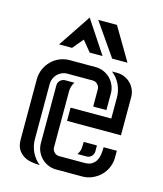

<svg xmlns="http://www.w3.org/2000/svg" viewBox="-98 -700 659 774"><g transform="rotate(15 232.0 -313.0)"><path d="M287.1 -283.7V-355.5Q287.1 -367.2 278.6 -376Q270 -384.8 258.3 -384.8H151.9Q140.1 -384.8 129.6 -380.1Q119.1 -375.5 111.3 -367.7Q103.5 -359.9 98.9 -349.1Q94.2 -338.4 94.2 -326.7V-95.7Q94.2 -67.9 106.2 -42.5Q118.2 -17.1 140.1 0Q120.6 0 102.3 -3.7Q84 -7.3 70.1 -16.6Q56.2 -25.9 47.6 -41Q39.1 -56.2 39.1 -79.6V-331.1Q39.1 -353.5 47.6 -373.3Q56.2 -393.1 70.8 -408Q85.4 -422.9 105.2 -431.4Q125 -439.9 147.5 -439.9H255.4Q273.4 -439.9 289.3 -433.1Q305.2 -426.3 316.9 -414.6Q328.6 -402.8 335.4 -387Q342.3 -371.1 342.3 -353V-283.7ZM177.2 -84Q177.2 -72.3 185.8 -63.7Q194.3 -55.2 206.1 -55.2H312Q331.1 -55.2 342.3 -62.3Q353.5 -69.3 359.9 -80.8Q366.2 -92.3 368.2 -106.7Q370.1 -121.1 370.1 -136.2H425.3V-108.4Q425.3 -85.9 416.7 -66.2Q408.2 -46.4 393.3 -31.7Q378.4 -17.1 358.6 -8.5Q338.9 0 316.4 0H208.5Q190.4 0 174.6 -6.8Q158.7 -13.7 147 -25.4Q135.3 -37.1 128.4 -53Q121.6 -68.8 121.6 -86.9V-328.1Q121.6 -340.3 130.4 -348.6Q139.2 -356.9 150.9 -356.9H189Q183.6 -348.6 180.4 -338.9Q177.2 -329.1 177.2 -319.3ZM200.2 -255.9H370.1V-344.2Q370.1 -372.1 357.9 -397.5Q345.7 -422.9 323.7 -439.9H345.7Q361.8 -439.9 376.5 -433.6Q391.1 -427.2 401.9 -416.5Q412.6 -405.8 418.9 -391.1Q425.3 -376.5 425.3 -360.4V-200.7H200.2ZM89.4 -490.2 180.7 -626.5 271 -490.2H217.3L180.7 -534.7L143.6 -490.2ZM294.4 -626.5 375 -490.2H311L216.3 -626.5ZM275.4 -82.5Q284.7 -96.2 285.9 -108.4Q287.1 -120.6 287.1 -136.2H342.3V-111.8Q342.3 -100.1 334 -91.3Q325.7 -82.5 313.5 -82.5Z"/></g></svg>

Font: Isar CAT
Style: Regular
Weight: 400
Designer: Digitized by Peter Wiegel
Foundry: CAT-Fonts, Peter Wiegel
Version: Version 1.000; ttfautohint (v1.3)